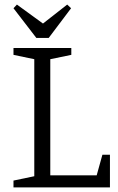

<svg xmlns="http://www.w3.org/2000/svg" viewBox="-20 -820 515 840"><path d="M39 0V-30L130 -49V-561L39 -580V-610H292V-580L200 -561V-53H403L428 -143H461V0ZM139 -654 39 -784 54 -800 168 -717 274 -800 291 -784 193 -654Z"/></svg>

Font: Manuale Light
Style: Regular
Weight: 300
Designer: Eduardo Tunni / Pablo Cosgaya
Foundry: Eduardo Tunni / Pablo Cosgaya
Version: Version 1.002